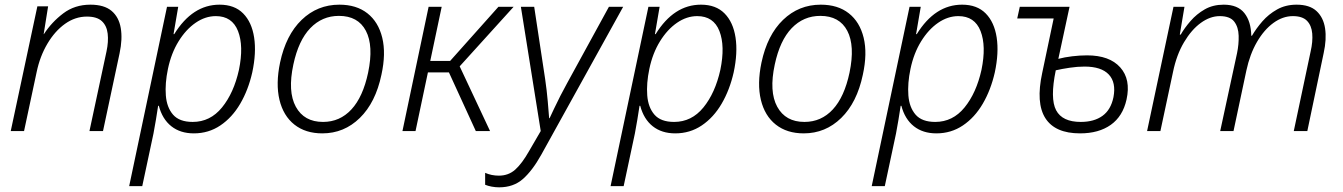

<svg xmlns="http://www.w3.org/2000/svg" viewBox="-20 -561 5751 822"><path d="M26 0 140 -534H186L167 -415H168Q201 -466 250.5 -503.5Q300 -541 367 -541Q426 -541 457.5 -514.5Q489 -488 497 -441Q505 -394 492 -333L421 0H363L436 -341Q445 -383 441 -417Q437 -451 416 -470.5Q395 -490 352 -490Q302 -490 258.5 -459Q215 -428 183 -374Q151 -320 137 -253L83 0Z M533 236 695 -532H743L723 -415H726Q804 -541 920 -541Q984 -541 1021 -503.5Q1058 -466 1068 -400.5Q1078 -335 1060 -251Q1043 -176 1008.5 -117Q974 -58 923.5 -24Q873 10 810 10Q752 10 713.5 -20.5Q675 -51 660 -108H657Q653 -82 647.5 -48Q642 -14 637 11L589 236ZM805 -39Q880 -39 930.5 -101Q981 -163 1003 -262Q1024 -364 999 -428Q974 -492 904 -492Q859 -492 817.5 -463.5Q776 -435 744.5 -384Q713 -333 699 -266Q686 -204 690 -152.5Q694 -101 721 -70Q748 -39 805 -39Z M1360 10Q1288 10 1240.5 -27.5Q1193 -65 1176.5 -133.5Q1160 -202 1179 -293Q1204 -411 1271.5 -476Q1339 -541 1433 -541Q1506 -541 1553 -504Q1600 -467 1616.5 -399.5Q1633 -332 1613 -241Q1588 -122 1520.5 -56Q1453 10 1360 10ZM1363 -39Q1435 -39 1484.5 -92.5Q1534 -146 1556 -250Q1580 -365 1546.5 -429Q1513 -493 1431 -493Q1359 -493 1308.5 -440.5Q1258 -388 1236 -285Q1211 -169 1246.5 -104Q1282 -39 1363 -39Z M1703 0 1815 -532H1871L1822 -300H1907L2114 -532H2179L1948 -277L2078 0H2017L1902 -251H1812L1759 0Z M2117 241Q2101 241 2085 238Q2069 235 2057 230V179Q2084 191 2116 191Q2157 191 2186 165Q2215 139 2245 86L2295 0L2210 -532H2267L2314 -222Q2321 -174 2325 -128Q2329 -82 2331 -55H2333Q2340 -70 2352 -95.5Q2364 -121 2379 -150.5Q2394 -180 2408 -205L2587 -532H2648L2297 102Q2259 170 2218.5 205.5Q2178 241 2117 241Z M2594 236 2756 -532H2804L2784 -415H2787Q2865 -541 2981 -541Q3045 -541 3082 -503.5Q3119 -466 3129 -400.5Q3139 -335 3121 -251Q3104 -176 3069.5 -117Q3035 -58 2984.5 -24Q2934 10 2871 10Q2813 10 2774.5 -20.5Q2736 -51 2721 -108H2718Q2714 -82 2708.5 -48Q2703 -14 2698 11L2650 236ZM2866 -39Q2941 -39 2991.5 -101Q3042 -163 3064 -262Q3085 -364 3060 -428Q3035 -492 2965 -492Q2920 -492 2878.5 -463.5Q2837 -435 2805.5 -384Q2774 -333 2760 -266Q2747 -204 2751 -152.5Q2755 -101 2782 -70Q2809 -39 2866 -39Z M3421 10Q3349 10 3301.5 -27.5Q3254 -65 3237.5 -133.5Q3221 -202 3240 -293Q3265 -411 3332.5 -476Q3400 -541 3494 -541Q3567 -541 3614 -504Q3661 -467 3677.5 -399.5Q3694 -332 3674 -241Q3649 -122 3581.5 -56Q3514 10 3421 10ZM3424 -39Q3496 -39 3545.5 -92.5Q3595 -146 3617 -250Q3641 -365 3607.5 -429Q3574 -493 3492 -493Q3420 -493 3369.5 -440.5Q3319 -388 3297 -285Q3272 -169 3307.5 -104Q3343 -39 3424 -39Z M3712 236 3874 -532H3922L3902 -415H3905Q3983 -541 4099 -541Q4163 -541 4200 -503.5Q4237 -466 4247 -400.5Q4257 -335 4239 -251Q4222 -176 4187.5 -117Q4153 -58 4102.5 -24Q4052 10 3989 10Q3931 10 3892.5 -20.5Q3854 -51 3839 -108H3836Q3832 -82 3826.5 -48Q3821 -14 3816 11L3768 236ZM3984 -39Q4059 -39 4109.5 -101Q4160 -163 4182 -262Q4203 -364 4178 -428Q4153 -492 4083 -492Q4038 -492 3996.5 -463.5Q3955 -435 3923.5 -384Q3892 -333 3878 -266Q3865 -204 3869 -152.5Q3873 -101 3900 -70Q3927 -39 3984 -39Z M4604 10Q4497 10 4455.5 -55Q4414 -120 4442 -249L4491 -482H4335L4346 -532H4559L4511 -309Q4537 -316 4570 -320Q4603 -324 4634 -324Q4730 -324 4776 -272.5Q4822 -221 4803 -135Q4787 -63 4735.5 -26.5Q4684 10 4604 10ZM4623 -276Q4593 -276 4559.5 -271Q4526 -266 4500 -260Q4475 -139 4501.5 -89Q4528 -39 4607 -39Q4664 -39 4700 -65Q4736 -91 4747 -145Q4759 -208 4727 -242Q4695 -276 4623 -276Z M4891 0 5004 -532H5051L5031 -413H5035Q5051 -441 5077 -471Q5103 -501 5138 -521Q5173 -541 5219 -541Q5279 -541 5307.5 -505Q5336 -469 5337 -408H5340Q5358 -439 5384.5 -469.5Q5411 -500 5447.5 -520.5Q5484 -541 5531 -541Q5587 -541 5616.5 -513.5Q5646 -486 5653 -439.5Q5660 -393 5647 -334L5577 0H5519L5591 -340Q5601 -383 5598 -417.5Q5595 -452 5575.5 -472Q5556 -492 5515 -492Q5472 -492 5432 -463Q5392 -434 5361.5 -381.5Q5331 -329 5316 -259L5261 0H5204L5276 -333Q5284 -371 5283 -408Q5282 -445 5264 -468.5Q5246 -492 5202 -492Q5161 -492 5121 -463Q5081 -434 5049 -380Q5017 -326 5002 -253L4948 0Z"/></svg>

Font: Noto Sans Light
Style: Italic
Weight: 300
Italic angle: -12°
Designer: Monotype Design Team
Foundry: Monotype Imaging Inc.
Version: Version 2.013; ttfautohint (v1.8.4.7-5d5b)